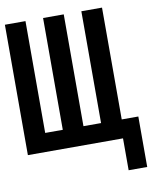

<svg xmlns="http://www.w3.org/2000/svg" viewBox="-98 -702 732 924"><g transform="rotate(-10 268.0 -240.5)"><path d="M-9.8 0V-637.2H90.8V-90.8H176.8V-637.2H277.8V-90.8H363.8V-637.2H464.8V-90.8H545.9V155.8H455.1V0Z"/></g></svg>

Font: Anonymous Pro
Style: Bold
Weight: 700
Monospace: yes
Designer: Mark Simonson
Version: Version 1.003